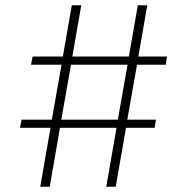

<svg xmlns="http://www.w3.org/2000/svg" viewBox="-20 -710 712 730"><path d="M610 -464 615 -495H506L540 -690H504L470 -495H255L289 -690H253L219 -495H104L98 -464H214L177 -255H62L56 -224H172L133 0H169L208 -224H423L384 0H420L459 -224H568L573 -255H464L501 -464ZM428 -255H213L250 -464H465Z"/></svg>

Font: Exo 2 Extra Light
Style: Regular
Weight: 250
Designer: Natanael Gama
Version: Version 1.001;PS 001.001;hotconv 1.0.88;makeotf.lib2.5.64775